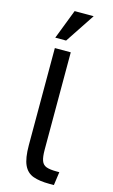

<svg xmlns="http://www.w3.org/2000/svg" viewBox="-144 -1014 627 1070"><g transform="rotate(15 170.0 -479.0)"><path d="M92.8 -174.8V-734.9H184.6V-173.8Q184.6 -131.8 192.4 -110.1Q200.2 -88.4 220.7 -80.8Q241.2 -73.2 279.8 -73.2H295.9L285.2 3.9H258.8Q202.1 3.9 165.3 -9.3Q128.4 -22.5 110.6 -61Q92.8 -99.6 92.8 -174.8ZM146 -962.4H255.9L142.6 -791.5H80.1Z"/></g></svg>

Font: Monda
Style: Regular
Weight: 400
Designer: Vernon Adams
Foundry: Vernon Adams
Version: Version 2.100; ttfautohint (v1.8.3)